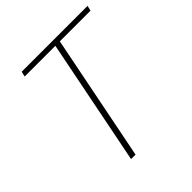

<svg xmlns="http://www.w3.org/2000/svg" viewBox="-181 -785 911 911"><g transform="rotate(-45 274.0 -330.0)"><path d="M180 0 306 -634H100L106 -660H548L542 -634H336L210 0Z"/></g></svg>

Font: Source Sans 3
Style: Italic
Weight: 200
Italic angle: -11°
Designer: Paul D. Hunt
Foundry: Adobe
Version: Version 3.046;hotconv 1.0.118;makeotfexe 2.5.65603